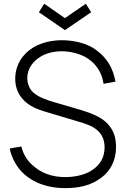

<svg xmlns="http://www.w3.org/2000/svg" viewBox="-20 -978 664 1014"><path d="M213.5 -958.3 322.9 -882.3 433.3 -958.3 461.5 -913.5 322.9 -818.8 185.4 -913.5ZM589.6 -546.9C574 -638.5 525 -691.7 469.8 -726C425 -753.1 360.4 -765.6 307.3 -765.6C256.2 -765.6 200 -754.2 155.2 -727.1C97.9 -692.7 60.4 -633.3 60.4 -561.5C60.4 -516.7 76 -476 111.5 -442.7C151 -406.3 200 -393.8 249 -379.2L385.4 -338.5C430.2 -325 471.9 -313.5 500 -284.4C522.9 -262.5 532.3 -230.2 532.3 -201C532.3 -147.9 510.4 -110.4 471.9 -83.3C434.4 -55.2 378.1 -42.7 324 -42.7C252.1 -42.7 194.8 -65.6 151 -106.3C117.7 -135.4 101 -170.8 92.7 -204.2L31.3 -193.8C39.6 -153.1 59.4 -109.4 92.7 -72.9C155.2 -7.3 242.7 15.6 322.9 15.6C400 15.6 460.4 1 513.5 -38.5C563.5 -74 592.7 -132.3 592.7 -200C592.7 -252.1 581.2 -290.6 544.8 -328.1C509.4 -363.5 453.1 -383.3 401 -399L265.6 -438.5C219.8 -452.1 183.3 -465.6 154.2 -490.6C132.3 -511.5 124 -543.8 124 -564.6C124 -619.8 158.3 -656.2 191.7 -677.1C224 -697.9 265.6 -707.3 307.3 -707.3C350 -707.3 399 -694.8 432.3 -676C480.2 -647.9 516.7 -604.2 527.1 -535.4Z"/></svg>

Font: Manrope3 Light
Style: Regular
Weight: 300
Designer: Mikhail Sharanda
Foundry: Mikhail Sharanda
Version: Version 3.000;PS 003.000;hotconv 1.0.88;makeotf.lib2.5.64775